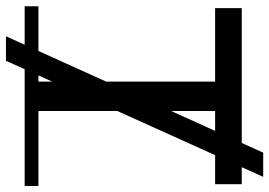

<svg xmlns="http://www.w3.org/2000/svg" viewBox="-148 -664 880 627"><g transform="rotate(90 291.5 -350.0)"><path d="M244 0V-613H4V-700H579V-613H340V0ZM96 70 476 -770H555L176 70ZM-2 9V-36H585V9Z"/></g></svg>

Font: Montserrat Underline Thin Medium
Style: Regular
Weight: 500
Version: Version 9.000